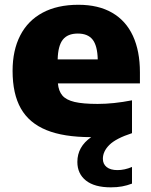

<svg xmlns="http://www.w3.org/2000/svg" viewBox="-20 -578 648 824"><path d="M580.5 -220H228.5Q231.5 -187 247.8 -168Q264 -149 300 -140.5Q336 -132 399 -132Q467.5 -132 546.5 -147.5V-6.5Q477.5 16 449.5 43.8Q421.5 71.5 421.5 103.5Q421.5 126 437.8 139Q454 152 484 152Q515 152 546.5 138.5V210Q525.5 218 504 222Q482.5 226 455.5 226Q385.5 226 348.8 196.8Q312 167.5 312 117Q312 51.5 371.5 10.5H370Q253 10.5 179 -19.8Q105 -50 69.5 -112.5Q34 -175 34 -274Q34 -362 66.8 -425.8Q99.5 -489.5 162.8 -523.5Q226 -557.5 316.5 -557.5Q402.5 -557.5 461.5 -523.2Q520.5 -489 550.5 -424Q580.5 -359 580.5 -267.5ZM227.5 -323H399.5Q398 -382 377.5 -408Q357 -434 314 -434Q270.5 -434 249.8 -408Q229 -382 227.5 -323Z"/></svg>

Font: Encode Sans Semi Expanded ExBd
Style: Regular
Weight: 800
Width: 6
Designer: Multiple Designers
Foundry: Impallari Type
Version: Version 2.000